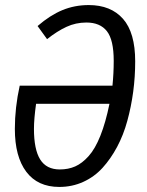

<svg xmlns="http://www.w3.org/2000/svg" viewBox="-20 -719 575 751"><path d="M327.1 -699.2Q413.6 -699.2 461.2 -645.3Q508.8 -591.3 508.8 -479Q508.8 -418.5 501 -360.1Q493.2 -301.8 478 -246.3Q462.9 -190.9 438 -144.3Q413.1 -97.7 381.1 -62.5Q349.1 -27.3 305.7 -7.6Q262.2 12.2 211.9 12.2Q127.4 12.2 82.8 -47.1Q38.1 -106.4 38.1 -214.8Q38.1 -297.9 57.1 -383.8H419.9Q424.8 -432.6 424.8 -481Q424.8 -563 398.2 -596.9Q371.6 -630.9 317.9 -630.9Q276.4 -630.9 240 -614Q203.6 -597.2 164.1 -565.9L127 -617.2Q176.3 -659.7 224.1 -679.4Q272 -699.2 327.1 -699.2ZM213.9 -56.2Q247.1 -56.2 274.2 -68.1Q301.3 -80.1 326.7 -108.4Q352.1 -136.7 372.6 -188Q393.1 -239.3 408.2 -313H121.1Q112.8 -253.4 112.8 -214.8Q112.8 -134.3 137.2 -95.2Q161.6 -56.2 213.9 -56.2Z"/></svg>

Font: Fira Sans Compressed Book
Style: Italic
Weight: 350
Width: 3
Italic angle: -8°
Designer: Carrois Corporate & Edenspiekermann AG
Foundry: Carrois Corporate GbR & Edenspiekermann AG
Version: Version 4.203;PS 004.203;hotconv 1.0.88;makeotf.lib2.5.64775